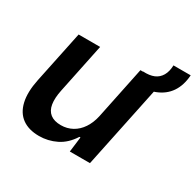

<svg xmlns="http://www.w3.org/2000/svg" viewBox="-142 -796 986 966"><g transform="rotate(30 351.5 -313.0)"><path d="M194 10Q134 10 96 -17.5Q58 -45 45.5 -99Q33 -153 49 -230L112 -532H237L177 -243Q167 -195 172.5 -161Q178 -127 200.5 -109.5Q223 -92 262 -92Q298 -92 328 -108.5Q358 -125 378.5 -156Q399 -187 408 -228L471 -532H596L485 0H368L379 -88H373Q340 -36 293 -13Q246 10 194 10ZM472 -460 486 -533Q524 -531 549 -541.5Q574 -552 588 -576Q602 -600 603 -636H703Q699 -576 671.5 -535.5Q644 -495 593.5 -475.5Q543 -456 472 -460Z"/></g></svg>

Font: Mona Sans ExtraLight SemiBold
Style: Italic
Weight: 600
Italic angle: -11.6951°
Version: Version 2.000